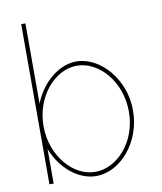

<svg xmlns="http://www.w3.org/2000/svg" viewBox="-85 -838 758 896"><g transform="rotate(-10 294.5 -389.5)"><path d="M76.5 -281V-759V-769H96.5V-759V-388.7C134 -484.9 216.2 -552.3 298.5 -553C412.5 -553 521.5 -429 520.5 -281C520.5 -132 413.5 -9 298.5 -10C215.7 -10 133.8 -77.5 96.5 -173.4V-20V-10H76.5V-20ZM96.5 -281C96.5 -140 194.5 -29 298.5 -30C403.5 -30 501.5 -139 500.5 -281C500.5 -422 403.5 -532 298.5 -533C193.5 -533 96.5 -423 96.5 -281Z"/></g></svg>

Font: Nordica Plus
Style: NordicaClassicUltraLightCond
Weight: 300
Version: Version 1.01